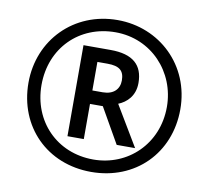

<svg xmlns="http://www.w3.org/2000/svg" viewBox="-81 -814 993 914"><g transform="rotate(10 416.0 -357.0)"><path d="M416 10C629 10 783 -144 783 -357C783 -570 619 -724 416 -724C205 -724 49 -564 49 -357C49 -144 203 10 416 10ZM416 -50C239 -50 112 -182 112 -357C112 -536 241 -665 416 -665C590 -665 718 -526 718 -357C718 -178 583 -50 416 -50ZM276 -138H355V-308H417L514 -138H603L487 -332C527 -348 565 -383 565 -446C565 -532 516 -578 407 -578H276ZM405 -373H355V-511H404C462 -511 485 -491 485 -444C485 -402 457 -373 405 -373Z"/></g></svg>

Font: Noto Sans Gurmukhi SemiBold
Style: Regular
Weight: 600
Designer: Jelle Bosma - Monotype Design Team
Foundry: Monotype Imaging Inc.
Version: Version 2.004